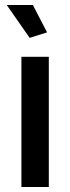

<svg xmlns="http://www.w3.org/2000/svg" viewBox="-20 -751 282 771"><path d="M66 0V-523H176V0ZM7 -731H112L169 -621L99 -599Z"/></svg>

Font: Raleway SemiBold
Style: Regular
Weight: 600
Designer: Matt McInerney, Pablo Impallari, Rodrigo Fuenzalida
Foundry: Matt McInerney, Pablo Impallari, Rodrigo Fuenzalida
Version: Version 4.026